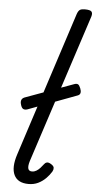

<svg xmlns="http://www.w3.org/2000/svg" viewBox="-67 -1073 564 1128"><g transform="rotate(5 215.5 -509.5)"><path d="M146 16Q82 16 60.5 -28.5Q39 -73 65 -152L341 -1003Q348 -1023 357.5 -1029Q367 -1035 386 -1035Q418 -1035 426 -1025.5Q434 -1016 428 -996L142 -119Q133 -90 137 -74.5Q141 -59 160 -59Q173 -59 185 -66Q197 -73 207.5 -84.5Q218 -96 226 -107Q232 -116 242 -119Q252 -122 268 -112Q284 -102 285 -91.5Q286 -81 280 -70Q267 -48 247 -28Q227 -8 202 4Q177 16 146 16ZM101 -420Q85 -415 75.5 -421Q66 -427 61 -447Q57 -460 60.5 -471Q64 -482 78 -488L363 -592Q377 -597 385 -592.5Q393 -588 400 -570Q406 -555 404 -544Q402 -533 390 -528Z"/></g></svg>

Font: Playwrite CO
Style: Regular
Weight: 400
Designer: Veronika Burian, José Scaglione
Foundry: TypeTogether
Version: Version 1.000